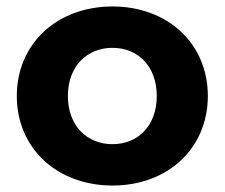

<svg xmlns="http://www.w3.org/2000/svg" viewBox="-20 -566 695 594"><path d="M328 8C499 8 623 -107 623 -269C623 -431 499 -546 328 -546C157 -546 32 -431 32 -269C32 -107 157 8 328 8ZM328 -120C250 -120 190 -176 190 -269C190 -362 250 -418 328 -418C406 -418 465 -362 465 -269C465 -176 406 -120 328 -120Z"/></svg>

Font: Montserrat Lite
Style: Bold
Weight: 700
Designer: Julieta Ulanovsky
Foundry: Julieta Ulanovsky
Version: Version 7.200;PS 007.200;hotconv 1.0.88;makeotf.lib2.5.64775